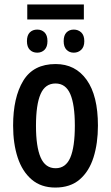

<svg xmlns="http://www.w3.org/2000/svg" viewBox="-20 -843 504 873"><path d="M425.3 -272Q425.3 -191.4 405.3 -127.7Q385.3 -64 342.5 -27.1Q299.8 9.8 231.4 9.8Q166.5 9.8 123.8 -26.9Q81.1 -63.5 60.3 -127Q39.6 -190.4 39.6 -272Q39.6 -399.9 85.7 -475.8Q131.8 -551.8 232.9 -551.8Q322.8 -551.8 374 -480Q425.3 -408.2 425.3 -272ZM143.6 -271Q143.6 -175.8 164.8 -127Q186 -78.1 232.9 -78.1Q278.8 -78.1 299.6 -126.2Q320.3 -174.3 320.3 -272Q320.3 -367.2 299.6 -415.3Q278.8 -463.4 232.4 -463.4Q185.5 -463.4 164.6 -415.5Q143.6 -367.7 143.6 -271ZM361.3 -822.8V-754.4H104V-822.8ZM149.4 -708.5Q169.4 -708.5 182.6 -695.6Q195.8 -682.6 195.8 -655.8Q195.8 -629.9 182.6 -616.7Q169.4 -603.5 149.4 -603.5Q128.4 -603.5 115.5 -616.7Q102.5 -629.9 102.5 -655.8Q102.5 -682.6 115.5 -695.6Q128.4 -708.5 149.4 -708.5ZM315.4 -708.5Q335.4 -708.5 349.4 -695.6Q363.3 -682.6 363.3 -655.8Q363.3 -629.9 349.4 -616.7Q335.4 -603.5 315.4 -603.5Q295.4 -603.5 282.5 -616.7Q269.5 -629.9 269.5 -655.8Q269.5 -682.6 282.5 -695.6Q295.4 -708.5 315.4 -708.5Z"/></svg>

Font: Open Sans Condensed SemiBold
Style: Regular
Weight: 600
Width: 3
Designer: Monotype Design Team
Foundry: Monotype Imaging Inc.
Version: Version 3.000; ttfautohint (v1.8.4)